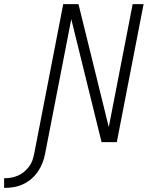

<svg xmlns="http://www.w3.org/2000/svg" viewBox="-160 -690 730 932"><path d="M-140 222V175H-136Q-120 175 -104 172Q-88 169 -72 162Q-56 155 -42.5 143.5Q-29 132 -18.5 118Q-8 104 -2.5 88Q3 72 6 56L147 -670H221L368 -73L484 -670H537L407 0H333L186 -597L59 56Q55 78 46.5 100Q38 122 24.5 142Q11 162 -7.5 178Q-26 194 -47.5 204Q-69 214 -91.5 218Q-114 222 -136 222Z"/></svg>

Font: Lode Dark Term
Style: Italic
Weight: 400
Italic angle: -11°
Monospace: yes
Designer: Belleve Invis
Foundry: Belleve Invis
Version: Version 29.2.0